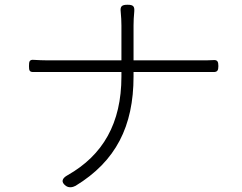

<svg xmlns="http://www.w3.org/2000/svg" viewBox="-20 -775 1020 808"><path d="M337 -472H491V-453C491 -256 413 -122 265 -38C241 -25 235 -9 257 7C269 16 285 14 298 7C467 -96 542 -243 542 -453V-472H825C841 -472 862 -472 877 -472C895 -471 899 -479 899 -497C899 -516 895 -524 876 -522C861 -521 842 -521 826 -521H542V-668C542 -684 543 -707 545 -726C547 -749 540 -755 517 -755C493 -755 485 -749 488 -725C490 -706 491 -684 491 -668V-521H336H181C161 -521 140 -522 124 -523C104 -525 102 -517 102 -497C102 -478 104 -471 123 -472C139 -472 161 -472 183 -472Z"/></svg>

Font: GenSenRounded2 TW L
Style: Regular
Weight: 300
Version: Version 2.100;PS 2.1;hotconv 16.6.51;makeotf.lib2.5.65220 DE